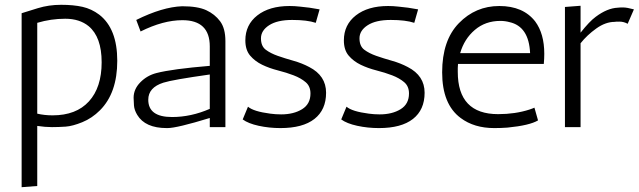

<svg xmlns="http://www.w3.org/2000/svg" viewBox="-20 -529 2658 799"><path d="M135 -5V245L70 250V-474Q92 -481 137.5 -495Q183 -509 234.5 -509Q286 -509 323.5 -500.5Q361 -492 393 -468Q468 -410 468 -276Q468 -142 396 -70Q363 -37 322.5 -20.5Q282 -4 253 -2Q224 0 196 0Q168 0 135 -5ZM135 -56Q165 -49 199 -49Q297 -49 350 -107Q403 -165 403 -270Q403 -375 349 -420Q311 -451 251.5 -451Q192 -451 135 -434Z M547 -446Q656 -500 738 -503Q803 -503 838.5 -486.5Q874 -470 896 -440.5Q918 -411 918 -358V0H853V-38Q716 4 677 4Q675 4 674 4Q584 4 551 -51Q539 -71 537.5 -90Q536 -109 536 -122Q536 -158 564 -186.5Q592 -215 631 -225Q697 -242 853 -255V-336Q853 -445 739 -445Q659 -445 565 -398ZM597 -114Q597 -42 696 -42Q775 -42 853 -76V-219Q697 -197 660 -185Q597 -165 597 -114Z M1294 -434Q1258 -446 1196 -446Q1134 -446 1100 -424Q1066 -402 1066 -369.5Q1066 -337 1086 -322Q1106 -307 1136 -296.5Q1166 -286 1201.5 -276Q1237 -266 1267 -250Q1337 -214 1337 -143Q1337 -72 1288.5 -34Q1240 4 1147 4Q1100 4 1056.5 -5.5Q1013 -15 990 -32L1012 -85Q1035 -65 1105 -56Q1127 -53 1150 -53Q1202 -53 1237 -74.5Q1272 -96 1272 -140Q1272 -170 1252 -187Q1232 -204 1202 -215.5Q1172 -227 1136.5 -236Q1101 -245 1071 -259.5Q1041 -274 1021 -297.5Q1001 -321 1001 -361Q1001 -426 1051 -465Q1101 -504 1185 -504Q1206 -504 1228 -501.5Q1250 -499 1268 -497L1310 -490Z M1704 -434Q1668 -446 1606 -446Q1544 -446 1510 -424Q1476 -402 1476 -369.5Q1476 -337 1496 -322Q1516 -307 1546 -296.5Q1576 -286 1611.5 -276Q1647 -266 1677 -250Q1747 -214 1747 -143Q1747 -72 1698.5 -34Q1650 4 1557 4Q1510 4 1466.5 -5.5Q1423 -15 1400 -32L1422 -85Q1445 -65 1515 -56Q1537 -53 1560 -53Q1612 -53 1647 -74.5Q1682 -96 1682 -140Q1682 -170 1662 -187Q1642 -204 1612 -215.5Q1582 -227 1546.5 -236Q1511 -245 1481 -259.5Q1451 -274 1431 -297.5Q1411 -321 1411 -361Q1411 -426 1461 -465Q1511 -504 1595 -504Q1616 -504 1638 -501.5Q1660 -499 1678 -497L1720 -490Z M1885 -230Q1885 -54 2053 -54Q2124 -54 2183 -73Q2198 -78 2204 -81L2219 -28Q2184 -7 2092 2Q2066 4 2037 4Q1953 4 1897 -38Q1820 -95 1820 -228Q1820 -361 1889.5 -432.5Q1959 -504 2058 -504Q2157 -504 2207 -440Q2245 -389 2245 -305Q2245 -285 2243 -263H1886Q1885 -255 1885 -246ZM2062 -442Q2000 -442 1956 -404.5Q1912 -367 1895 -308H2186Q2181 -419 2100 -437Q2082 -442 2062 -442Z M2592 -430Q2576 -439 2558 -439Q2540 -439 2538 -438Q2500 -438 2461.5 -410.5Q2423 -383 2396 -349V0H2331V-500L2396 -505V-393Q2433 -440 2459 -459Q2507 -495 2551 -497Q2557 -498 2573 -498Q2589 -498 2618 -490Z"/></svg>

Font: Antic
Style: Regular
Weight: 400
Version: Version 1.0002